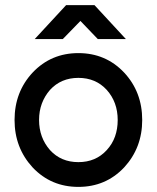

<svg xmlns="http://www.w3.org/2000/svg" viewBox="-20 -720 613 752"><path d="M116 -567H226L295 -638L363 -567H473L350 -700H239ZM287 -415Q355 -415 398 -368Q441 -320 441 -250Q441 -215 430.5 -185.5Q420 -156 398 -132Q355 -85 287 -85Q219 -85 176 -132Q133 -181 133 -250Q133 -285 144 -314.5Q155 -344 176 -368Q219 -415 287 -415ZM287 -512Q180 -512 108 -436Q37 -360 37 -250Q37 -141 108 -64Q180 12 287 12Q394 12 466 -64Q537 -141 537 -250Q537 -360 466 -436Q394 -512 287 -512Z"/></svg>

Font: Unageo
Style: Medium
Weight: 500
Designer: Richard Sepsi
Foundry: Richard Sepsi
Version: Version 2.000